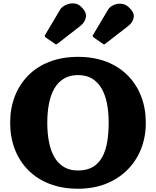

<svg xmlns="http://www.w3.org/2000/svg" viewBox="-20 -1106 928 1143"><path d="M591 -846Q596.5 -842 599 -841.5Q601.5 -841 607 -845.5L745 -952.5Q771 -973 776 -1002.5Q781 -1032 746 -1063.5Q726 -1082 701.2 -1083.8Q676.5 -1085.5 655 -1075.5Q633.5 -1065.5 623 -1048L536 -901.5Q531 -895 531.5 -891.2Q532 -887.5 538.5 -882.5ZM304.5 -847Q311 -841.5 314.2 -842Q317.5 -842.5 324.5 -847.5L459.5 -952.5Q486 -973.5 491.2 -1003.8Q496.5 -1034 463.5 -1065.5Q444 -1084.5 418.5 -1085.8Q393 -1087 370.5 -1076.2Q348 -1065.5 337.5 -1048L251 -902Q246 -896 246 -892Q246 -888 252.5 -882.5ZM40.5 -375Q40.5 -289.5 68 -218Q95.5 -146.5 147.8 -93.5Q200 -40.5 275 -11.5Q350 17.5 444.5 17.5Q535.5 17.5 609.5 -11.5Q683.5 -40.5 737 -93.5Q790.5 -146.5 819.2 -218Q848 -289.5 848 -375Q848 -460.5 820.5 -532Q793 -603.5 740.8 -656.5Q688.5 -709.5 613.8 -738.5Q539 -767.5 444.5 -767.5Q350 -767.5 275 -738.5Q200 -709.5 147.8 -656.5Q95.5 -603.5 68 -532Q40.5 -460.5 40.5 -375ZM261.5 -375Q261.5 -438 271.8 -490Q282 -542 304 -579.8Q326 -617.5 360.8 -638.2Q395.5 -659 444.5 -659Q493.5 -659 528 -638.2Q562.5 -617.5 584.5 -579.8Q606.5 -542 616.8 -490Q627 -438 627 -375Q627 -312.5 618 -260.2Q609 -208 588.2 -170.2Q567.5 -132.5 532.2 -111.8Q497 -91 444.5 -91Q395.5 -91 360.8 -111.8Q326 -132.5 304 -170.2Q282 -208 271.8 -260.2Q261.5 -312.5 261.5 -375Z"/></svg>

Font: Besley ExtraBold
Style: Regular
Weight: 800
Designer: Owen Earl
Foundry: indestructible type*
Version: Version 2.001